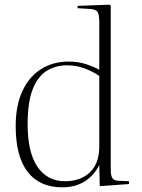

<svg xmlns="http://www.w3.org/2000/svg" viewBox="-20 -786 605 820"><path d="M246 14Q149 14 98 -52Q47 -118 47 -248Q47 -334 75 -395.5Q103 -457 154 -490Q205 -523 273 -523Q313 -523 346 -512.5Q379 -502 404 -488V-690Q404 -725 396 -736Q388 -747 361 -748L311 -751L312 -761L447 -766L453 -762V-60Q453 -37 459.5 -26Q466 -15 485 -14L531 -12V0L406 9L404 -80H403Q382 -37 342 -11.5Q302 14 246 14ZM258 -12Q324 -12 364 -50Q404 -88 404 -160V-462Q372 -483 338 -495Q304 -507 266 -507Q216 -507 178 -482.5Q140 -458 119 -403Q98 -348 98 -256Q98 -135 140 -73.5Q182 -12 258 -12Z"/></svg>

Font: Display Extralight
Style: Regular
Weight: 200
Designer: Latin by Veronika Burian and Jose Scaglione. Greek by Irene Vlachou. Cyrillic by Vera Evstafieva.
Foundry: TypeTogether
Version: Version 3.002